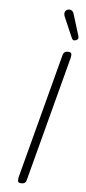

<svg xmlns="http://www.w3.org/2000/svg" viewBox="-126 -1252 582 1295"><g transform="rotate(10 165.5 -604.0)"><path d="M156 -35Q154.5 -18.5 147.5 -9.5Q140.5 -0.5 121.5 1Q103.5 2 99.2 -7Q95 -16 97 -35L244.5 -891.5Q246 -908 253.2 -917Q260.5 -926 279 -927.5Q297 -928.5 301.5 -919.5Q306 -910.5 303.5 -891.5ZM319.5 -1014.5Q311.5 -1010 303 -1010.2Q294.5 -1010.5 286 -1026L216.5 -1154.5Q205 -1176.5 211.2 -1190.2Q217.5 -1204 229 -1207.5Q244 -1212 255 -1205.5Q266 -1199 271 -1185.5L328 -1046Q333.5 -1032 330.2 -1025.2Q327 -1018.5 319.5 -1014.5Z"/></g></svg>

Font: Edu AU VIC WA NT Pre
Style: Regular
Weight: 400
Designer: Tina and Corey Anderson, Eben Sorkin, Mirko Velimirovic
Foundry: Google for Education
Version: Version 1.001